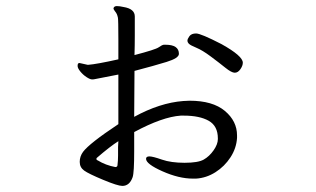

<svg xmlns="http://www.w3.org/2000/svg" viewBox="-20 -571 1040 631"><path d="M353 -544Q353 -540 357.5 -534.5Q362 -529 364 -524.5Q366 -520 367.5 -513Q369 -506 369 -442V-376Q297 -360 270 -358H268L241 -364L238 -363Q235 -362 235 -354.5Q235 -347 244 -336Q253 -325 264.5 -317.5Q276 -310 282.5 -310Q289 -310 292 -311L369 -326V-163Q274 -100 253 -72Q242 -57 242 -39Q242 -21 256.5 -10.5Q271 0 319 20Q367 40 382 40Q406 40 416 11Q421 -4 421 -74V-137Q514 -187 574 -191H584Q636 -191 666 -174Q696 -157 696 -116V-114Q696 -97 682 -77Q668 -57 649.5 -46.5Q631 -36 586.5 -36Q542 -36 512 -46.5Q482 -57 471 -57Q460 -57 460 -49Q460 -32 514 -8Q568 16 614 16H624Q658 14 688 -5Q718 -24 737.5 -54Q757 -84 759 -118V-126Q759 -173 719 -206.5Q679 -240 603 -240L582 -239Q505 -233 421 -187Q421 -225 421.5 -263Q422 -301 422 -338Q487 -355 527.5 -367.5Q568 -380 568 -394Q568 -424 524 -424H518Q512 -423 501.5 -415.5Q491 -408 422 -390Q423 -422 423 -454V-517Q423 -542 386 -548Q373 -551 364 -551Q355 -551 353 -544ZM708 -426Q640 -461 624.5 -461Q609 -461 602.5 -452Q596 -443 596 -437.5Q596 -432 601 -427Q606 -422 625.5 -414Q645 -406 672.5 -385.5Q700 -365 720.5 -348.5Q741 -332 751.5 -332Q762 -332 770 -343.5Q778 -355 778 -365Q778 -387 708 -426ZM301 -44Q297 -45 297 -48.5Q297 -52 298 -52Q342 -90 369 -107Q368 -97 368 -88V-60Q368 -43 366 -27Q365 -22 359 -22Q327 -28 301 -44Z"/></svg>

Font: LXGW WenKai Mono TC
Style: Regular
Weight: 400
Designer: LXGW / Fontworks Inc.
Foundry: LXGW / Fontworks Inc.
Version: Version 1.330